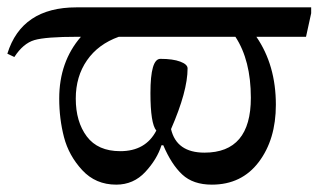

<svg xmlns="http://www.w3.org/2000/svg" viewBox="-28 -491 869 522"><path d="M133 -223Q133 -323 192 -391H183Q96 -391 65.5 -382Q35 -373 11 -336L-8 -345Q31 -471 180 -471H818V-455L804 -391H669Q722 -314 722 -206Q722 -112 675.5 -50.5Q629 11 548 11Q497 11 467.5 -16.5Q438 -44 416 -96H411Q399 -58 367 -23.5Q335 11 288 11Q232 11 195.5 -28.5Q159 -68 146 -118Q133 -168 133 -223ZM437 -140Q452 -76 528 -76Q654 -76 654 -225Q654 -327 612 -391H295Q239 -371 208.5 -327Q178 -283 178 -223Q178 -160 208 -120Q238 -80 299 -80Q368 -80 397 -136Q381 -155 381 -238Q381 -331 408 -331Q442 -331 462 -323.5Q482 -316 482 -305Q482 -243 437 -140Z"/></svg>

Font: myMathFont
Style: Regular
Weight: 400
Designer: Ross Mills, John Hudson & Paul Hanslow, Tiro Typeworks Ltd; with prior portions MicroPress Inc., and Coen Hoffman. Math 
Foundry: Tiro Typeworks Ltd
Version: Version 2.13 b171